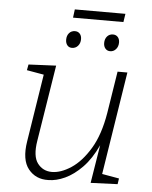

<svg xmlns="http://www.w3.org/2000/svg" viewBox="-56 -843 710 896"><g transform="rotate(5 299.5 -395.0)"><path d="M204 7Q145 9 110.5 -34Q76 -77 90 -164L140 -481L60 -495L65 -522L194 -528L137 -171Q125 -98 150 -65Q175 -32 217 -32Q259 -32 307 -63.5Q355 -95 394.5 -160.5Q434 -226 451 -329L482 -525H528L452 -43L532 -29L528 -2L402 3L431 -176Q401 -111 362 -71Q323 -31 282 -12Q241 7 204 7ZM495 -797 489 -758H253L258 -797ZM260 -617Q246 -617 238 -627Q230 -637 230 -653Q230 -672 240.5 -684Q251 -696 268 -696Q282 -696 290.5 -686.5Q299 -677 299 -661Q299 -642 288 -629.5Q277 -617 260 -617ZM439 -617Q425 -617 416.5 -627Q408 -637 408 -653Q408 -672 418.5 -684Q429 -696 446 -696Q460 -696 468.5 -686.5Q477 -677 477 -661Q477 -642 466 -629.5Q455 -617 439 -617Z"/></g></svg>

Font: Bitter Light
Style: Italic
Weight: 300
Italic angle: -9°
Designer: Sol Matas, and Bitter project Authors
Foundry: Sol Matas
Version: Version 2.001